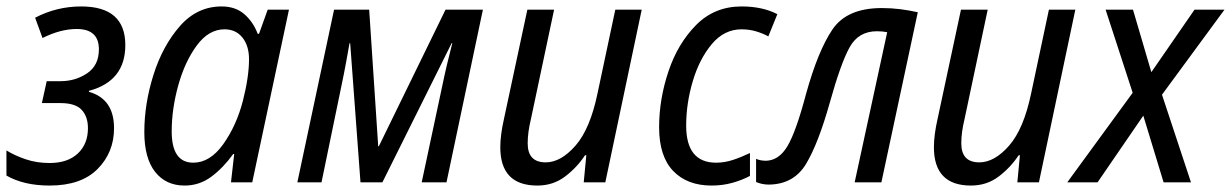

<svg xmlns="http://www.w3.org/2000/svg" viewBox="-32 -566 3821 596"><path d="M122 10Q220 10 271 -41.5Q322 -93 322 -168Q322 -259 244 -281V-284Q357 -314 357 -426Q357 -546 220 -546Q144 -546 77 -511L100 -448Q156 -476 206 -476Q275 -476 275 -413Q275 -363 238.5 -338.5Q202 -314 156 -314H113L98 -246H156Q202 -246 221.5 -225Q241 -204 241 -168Q241 -119 209.5 -89.5Q178 -60 122 -60Q82 -60 48 -71.5Q14 -83 -12 -99V-21Q42 10 122 10Z M541 10Q587 10 624 -17.5Q661 -45 692 -88H695L685 0H751L865 -536H799L772 -461H768Q754 -498 726.5 -522Q699 -546 656 -546Q580 -546 526.5 -485Q473 -424 444.5 -334Q416 -244 416 -156Q416 -75 449.5 -32.5Q483 10 541 10ZM568 -61Q501 -61 501 -158Q501 -228 521.5 -301.5Q542 -375 579 -425Q616 -475 665 -475Q700 -475 720.5 -449.5Q741 -424 741 -382Q741 -328 722 -253Q702 -176 661 -118.5Q620 -61 568 -61Z M891 0H966L1029 -305Q1036 -338 1042 -371Q1048 -404 1053 -432H1055L1087 0H1155L1370 -432H1372Q1364 -401 1356 -367.5Q1348 -334 1341 -300L1277 0H1354L1467 -536H1351L1144 -112H1142L1114 -536H1005Z M1636 10Q1685 10 1722 -18Q1759 -46 1784 -84H1788L1780 0H1847L1960 -536H1878L1823 -277Q1800 -166 1754.5 -114Q1709 -62 1662 -62Q1606 -62 1606 -121Q1606 -155 1616 -196L1688 -536H1605L1532 -195Q1527 -173 1524 -151Q1521 -129 1521 -109Q1521 10 1636 10Z M2177 10Q2211 10 2241.5 1.5Q2272 -7 2296 -20V-91Q2269 -78 2243 -69.5Q2217 -61 2191 -61Q2098 -61 2098 -176Q2098 -245 2118.5 -314Q2139 -383 2177.5 -429Q2216 -475 2270 -475Q2294 -475 2315.5 -468.5Q2337 -462 2353 -453L2381 -522Q2335 -546 2270 -546Q2186 -546 2129 -488.5Q2072 -431 2043 -344.5Q2014 -258 2014 -171Q2014 -81 2057.5 -35.5Q2101 10 2177 10Z M2355 7Q2432 6 2470 -57Q2508 -120 2544 -248Q2578 -370 2605.5 -419.5Q2633 -469 2690 -469Q2708 -469 2722 -466L2621 0H2704L2817 -528Q2790 -534 2762.5 -537.5Q2735 -541 2705 -541Q2597 -541 2552 -474.5Q2507 -408 2470 -274Q2439 -157 2412.5 -112.5Q2386 -68 2346 -67Q2328 -67 2315 -73V-1Q2322 2 2332 4.5Q2342 7 2355 7Z M2982 10Q3031 10 3068 -18Q3105 -46 3130 -84H3134L3126 0H3193L3306 -536H3224L3169 -277Q3146 -166 3100.5 -114Q3055 -62 3008 -62Q2952 -62 2952 -121Q2952 -155 2962 -196L3034 -536H2951L2878 -195Q2873 -173 2870 -151Q2867 -129 2867 -109Q2867 10 2982 10Z M3281 0 3484 -278 3400 -536H3485L3542 -342L3676 -536H3769L3575 -272L3665 0H3580L3517 -207L3375 0Z"/></svg>

Font: Noto Sans UI SemiCondensed
Style: Italic
Weight: 400
Width: 4
Italic angle: -12°
Designer: Monotype Design Team
Foundry: Monotype Imaging Inc.
Version: Version 1.901